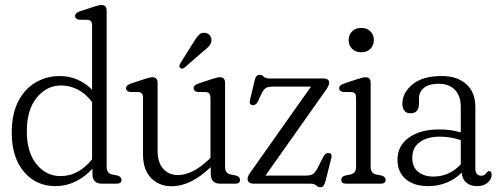

<svg xmlns="http://www.w3.org/2000/svg" viewBox="-20 -750 2036 784"><path d="M28 -208Q28 -284 54.2 -335.5Q80.5 -387 125.2 -413.2Q170 -439.5 224 -439.5Q263.5 -439.5 297.2 -424.5Q331 -409.5 356 -383.5V-644Q356 -657 351.8 -662.5Q347.5 -668 337.5 -669L302.5 -669.5Q286.5 -672.5 286.5 -685Q286.5 -697 305.5 -703.5L361.5 -722Q375 -726.5 382 -728Q389 -729.5 394.5 -729.5Q415.5 -729.5 415.5 -706.5V-68Q415.5 -42 438.5 -37.5L460.5 -33Q476 -28 476 -15.5Q476 0 456.5 0H396Q357.5 0 357.5 -39.5V-61.5Q327 -27.5 288.2 -8.8Q249.5 10 206.5 10Q127.5 10 77.8 -48.5Q28 -107 28 -208ZM89.5 -214Q89.5 -128.5 128.8 -79.8Q168 -31 227 -31Q266 -31 298.2 -49.2Q330.5 -67.5 356 -99.5V-333Q331 -367 298.2 -384Q265.5 -401 229 -401Q171 -401 130.2 -351.5Q89.5 -302 89.5 -214Z M564 -119V-349Q564 -362 559.8 -367.5Q555.5 -373 545.5 -374L510.5 -374.5Q494.5 -377.5 494.5 -390Q494.5 -402 513.5 -408.5L569.5 -427Q583 -431.5 590 -433Q597 -434.5 602.5 -434.5Q623.5 -434.5 623.5 -411.5V-134.5Q623.5 -86 646.8 -60.5Q670 -35 707 -35Q734 -35 765.5 -50Q797 -65 832.5 -98.5L839.5 -105.5V-349Q839.5 -362 835.5 -367.5Q831.5 -373 821 -374L786.5 -374.5Q770.5 -377.5 770.5 -390Q770.5 -402 789 -408.5L845 -427Q858.5 -431.5 865.5 -433Q872.5 -434.5 878.5 -434.5Q899 -434.5 899 -411.5V-68Q899 -42 922 -37.5L944.5 -33Q960 -28 960 -15.5Q960 0 940.5 0H879.5Q840.5 0 840.5 -40.5V-67.5Q758.5 10.5 681.5 10.5Q629.5 10.5 596.8 -23.2Q564 -57 564 -119ZM768.5 -575Q781 -596 792 -607.5Q803 -619 819.5 -615.5Q832 -613.5 838.5 -603.5Q845 -593.5 843 -581.5Q841 -569.5 831.8 -559.8Q822.5 -550 808.5 -539.5L732.5 -473Q722 -466 715.5 -473Q711.5 -477 712.5 -482Q713.5 -487 716.5 -491.5Z M1313 -385.5 1064 -33H1227Q1248 -33 1257.5 -39.2Q1267 -45.5 1276.5 -63L1299.5 -108.5Q1309 -127 1322.5 -125Q1337.5 -123.5 1333 -105.5L1310 -13.5Q1305.5 2.5 1301 8.5Q1296.5 14.5 1288.5 14.5Q1277.5 14.5 1271 7.2Q1264.5 0 1245.5 0H1017Q991 0 991 -20Q991 -30.5 1001 -44L1250 -396.5H1100.5Q1077 -396.5 1067.2 -391.5Q1057.5 -386.5 1049 -370L1033.5 -336.5Q1024.5 -319 1011.5 -320.5Q996.5 -323 1000.5 -340.5L1020 -422Q1025 -444.5 1039.5 -444.5Q1050 -444.5 1056.8 -437Q1063.5 -429.5 1081 -429.5H1300.5Q1324 -429.5 1324 -412Q1324 -402 1313 -385.5Z M1455 -536.5Q1432 -536.5 1417.8 -550.5Q1403.5 -564.5 1403.5 -586Q1403.5 -608 1417.8 -622Q1432 -636 1455 -636Q1478 -636 1492.2 -622.2Q1506.5 -608.5 1506.5 -586.5Q1506.5 -564.5 1492.2 -550.5Q1478 -536.5 1455 -536.5ZM1493.5 -411.5V-68Q1493.5 -42 1516.5 -37.5L1539 -33Q1554.5 -28 1554.5 -15.5Q1554.5 0 1535 0H1393Q1373.5 0 1373.5 -15.5Q1373.5 -28.5 1389 -33L1411 -37.5Q1434 -42 1434 -68V-349Q1434 -362 1430 -367.5Q1426 -373 1416 -374L1381 -374.5Q1365 -377.5 1365 -390Q1365 -402 1384 -408.5L1439.5 -427Q1453 -431.5 1460.2 -433Q1467.5 -434.5 1473 -434.5Q1493.5 -434.5 1493.5 -411.5Z M1603 -97.5Q1603 -154.5 1649.5 -188Q1696 -221.5 1774.5 -221.5Q1820.5 -221.5 1861.5 -209.5V-312.5Q1861.5 -359 1837.2 -383.5Q1813 -408 1772 -408Q1732 -408 1711.5 -391.5Q1691 -375 1691 -349V-328Q1691 -287.5 1656 -287.5Q1638.5 -287.5 1630.8 -298.5Q1623 -309.5 1623 -326Q1623 -371 1664.2 -405.2Q1705.5 -439.5 1783.5 -439.5Q1847 -439.5 1884 -406.5Q1921 -373.5 1921 -313V-62.5Q1921 -32.5 1945.5 -32.5Q1959 -32.5 1966 -44Q1971.5 -51.5 1976.5 -51.5Q1987.5 -51.5 1987.5 -36.5Q1987.5 -18.5 1971.5 -4.2Q1955.5 10 1928 10Q1900 10 1883.5 -4.8Q1867 -19.5 1865.5 -45Q1839.5 -19 1804.2 -4.5Q1769 10 1728.5 10Q1670.5 10 1636.8 -18.8Q1603 -47.5 1603 -97.5ZM1663.5 -106Q1663.5 -67 1688 -48Q1712.5 -29 1749.5 -29Q1814.5 -29 1861.5 -79V-178Q1842 -184.5 1820.8 -188.2Q1799.5 -192 1776 -192Q1724 -192 1693.8 -169.5Q1663.5 -147 1663.5 -106Z"/></svg>

Font: Fraunces 144pt S100 Light
Style: Regular
Weight: 300
Version: Version 1.000; ttfautohint (v1.8.3)